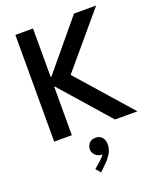

<svg xmlns="http://www.w3.org/2000/svg" viewBox="-178 -826 1004 1217"><g transform="rotate(-20 324.0 -217.5)"><path d="M76.2 -719.7H195.3V-392.6H200.2L471.7 -719.7H621.1L318.8 -361.8L637.7 0H486.3L199.7 -326.2H195.3V0H76.2ZM261.7 252.9 304.7 215.8Q326.7 195.8 335.9 180.2Q334 180.7 329.1 180.7Q315.4 180.7 302 173.3Q288.6 166 280 152.8Q271.5 139.6 271.5 123Q272 97.7 288.8 81.5Q305.7 65.4 329.1 66.4Q355.5 65.4 372.3 83Q389.2 100.6 389.6 131.8Q389.2 165.5 372.1 193.4Q355 221.2 334 241.2L289.1 285.2Z"/></g></svg>

Font: Reddit Sans Vanilla SemiBold
Style: Regular
Weight: 600
Designer: Stephen Hutchings
Foundry: Reddit
Version: Version 1.013